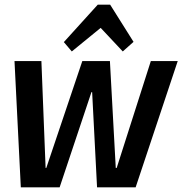

<svg xmlns="http://www.w3.org/2000/svg" viewBox="-20 -801 780 821"><path d="M42 -540H157L175 -83H178L332 -540H450L475 -83H479L625 -540H740L560 0H395L374 -407H371L235 0H69ZM253 -621 398 -781H451L551 -622L505 -581L384 -710H445L287 -581Z"/></svg>

Font: Pathway Extreme Condensed SemiBold
Style: Italic
Weight: 600
Width: 3
Italic angle: -8°
Version: Version 1.001;gftools[0.9.26]